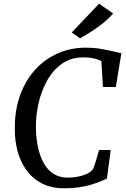

<svg xmlns="http://www.w3.org/2000/svg" viewBox="-20 -1009 680 1037"><path d="M329 8Q256.5 8 205.5 -18.8Q154.5 -45.5 122.2 -90.8Q90 -136 75 -192.5Q60 -249 60 -308Q58.5 -409.5 87.5 -491.5Q116.5 -573.5 169 -631.5Q221.5 -689.5 291.8 -720.5Q362 -751.5 443 -751.5Q487.5 -751.5 525 -745Q562.5 -738.5 590.8 -731.5Q619 -724.5 635.5 -722L605.5 -539H536L527.5 -679Q518 -684 505.2 -688.5Q492.5 -693 474 -696Q455.5 -699 428.5 -699Q361.5 -699 312.8 -663.5Q264 -628 232.8 -570.8Q201.5 -513.5 187 -446.2Q172.5 -379 174 -316.5Q175 -263 185 -214.8Q195 -166.5 215.5 -129.2Q236 -92 268.5 -70.8Q301 -49.5 347 -49.5Q367.5 -49.5 393.2 -53.5Q419 -57.5 442.8 -67.2Q466.5 -77 481.5 -93.5Q486 -104.5 490.5 -117.5Q495 -130.5 499.2 -144Q503.5 -157.5 507.5 -171.2Q511.5 -185 515 -199H578L557.5 -44.5Q543.5 -37.5 522 -28.8Q500.5 -20 472 -11.5Q443.5 -3 407.8 2.5Q372 8 329 8ZM412.5 -802 367.5 -833.5 515 -989 591 -936.5Q569.5 -910.5 536.8 -884.2Q504 -858 470.5 -836.8Q437 -815.5 412.5 -802Z"/></svg>

Font: Merriweather Light 18pt
Style: Italic
Weight: 400
Italic angle: -7.8°
Version: Version 2.101